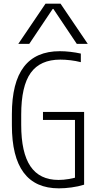

<svg xmlns="http://www.w3.org/2000/svg" viewBox="-20 -1020 540 1050"><path d="M302 10Q45 10 45 -335V-395Q45 -569 110.5 -654.5Q176 -740 307 -740Q335 -740 365 -736.5Q395 -733 422 -727V-680Q395 -687 365.5 -690.5Q336 -694 310 -694Q200 -694 148 -621.5Q96 -549 96 -393V-337Q96 -185 146.5 -110.5Q197 -36 300 -36Q327 -36 356.5 -41Q386 -46 413 -55L390 -31V-364H215V-408H440V-10Q408 0 371 5Q334 10 302 10ZM80 -780 229 -1000H311L460 -780H400L272 -971H268L140 -780Z"/></svg>

Font: M PLUS Code Latin Light
Style: Regular
Weight: 300
Designer: Coji Morishita
Foundry: UNDERFOREST DESIGN
Version: Version 1.002; ttfautohint (v1.8.3)